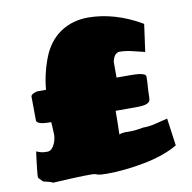

<svg xmlns="http://www.w3.org/2000/svg" viewBox="-81 -792 899 898"><g transform="rotate(-10 368.0 -343.5)"><path d="M100.6 21.5Q88.4 14.6 55.2 7.8L35.6 -12.2Q35.6 -13.2 34.9 -14.4Q34.2 -15.6 34.2 -17.1Q34.2 -20.5 34.9 -30.8Q35.6 -41 37.1 -54.2Q38.6 -67.4 40.3 -81.8Q42 -96.2 43.5 -108.4Q44.9 -120.6 46.1 -128.4Q47.4 -136.2 48.3 -136.2Q56.6 -132.3 63 -130.4Q69.3 -128.4 75.2 -127.4Q81.1 -126.5 86.7 -126.2Q92.3 -126 99.6 -126Q111.3 -126 119.6 -134.5Q127.9 -143.1 133.3 -154.5Q138.7 -166 141.1 -178Q143.6 -189.9 143.6 -196.8Q143.6 -208 142.6 -222.9Q141.6 -237.8 140.6 -258.8Q126.5 -258.8 113.8 -259.8Q101.1 -260.7 91.6 -263.2Q82 -265.6 76.7 -269.8Q71.3 -273.9 71.3 -280.8Q71.3 -297.4 71 -310.8Q70.8 -324.2 70.8 -337.2Q70.8 -350.1 70.6 -363.3Q70.3 -376.5 70.3 -393.1Q70.3 -396.5 73.7 -399.9Q77.1 -403.3 82.3 -406Q87.4 -408.7 93.3 -410.4Q99.1 -412.1 104.5 -412.1H142.6Q147 -459 158 -500.7Q168.9 -542.5 184.6 -578.1Q215.3 -643.6 269.8 -677.2Q324.2 -710.9 395.5 -710.9Q456.1 -710.9 520.3 -692.4Q584.5 -673.8 648.4 -636.2L630.4 -505.9Q601.6 -512.7 571 -520.3Q540.5 -527.8 511.2 -527.8Q501.5 -527.8 492.4 -519Q483.4 -510.3 477.5 -486.8V-411.1H537.6Q549.8 -411.1 563.7 -410.6Q577.6 -410.2 589.4 -408.2Q601.1 -406.2 608.6 -402.3Q616.2 -398.4 616.2 -391.1Q616.2 -375 615.5 -363.3Q614.7 -351.6 614 -341.6Q613.3 -331.5 612.8 -321.8Q612.3 -312 612.3 -299.8Q612.3 -290.5 611.1 -283Q609.9 -275.4 603.3 -270Q596.7 -264.6 583.3 -261.7Q569.8 -258.8 545.4 -258.8H446.3Q446.3 -240.2 445.8 -203.4Q445.3 -166.5 444.3 -147Q461.4 -153.8 488.5 -152.3Q515.6 -150.9 558.6 -159.2Q587.9 -159.2 618.4 -166.7Q648.9 -174.3 677.2 -181.2L695.3 -50.8Q631.3 -13.2 535.4 5.4Q439.5 23.9 354.5 23.9Q340.8 23.9 327.4 22.9Q314 22 301.5 16.4Q289.1 10.7 100.6 21.5Z"/></g></svg>

Font: Sigmar One
Style: Regular
Weight: 400
Version: Version 1.000